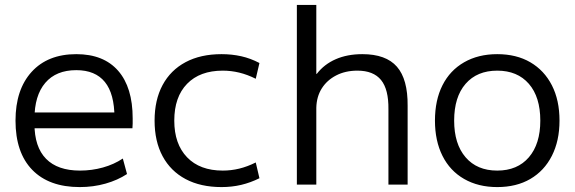

<svg xmlns="http://www.w3.org/2000/svg" viewBox="-20 -750 2336 780"><path d="M304 10Q179 10 111 -60Q43 -130 43 -260Q43 -386 108.5 -458Q174 -530 290 -530Q401 -530 460 -462.5Q519 -395 519 -269Q519 -259 519 -248Q519 -237 518 -229H86V-293H460L445 -272Q445 -369 406 -417Q367 -465 290 -465Q208 -465 164 -413.5Q120 -362 120 -267V-247Q120 -153 167 -105Q214 -57 305 -57Q353 -57 398 -69.5Q443 -82 479 -106L496 -43Q458 -18 408.5 -4Q359 10 304 10Z M880 10Q795 10 734 -22.5Q673 -55 640.5 -115.5Q608 -176 608 -260Q608 -344 640.5 -404.5Q673 -465 734 -497.5Q795 -530 880 -530Q922 -530 960 -521.5Q998 -513 1034 -494L1019 -430Q985 -447 952 -455Q919 -463 885 -463Q792 -463 740 -409.5Q688 -356 688 -260Q688 -165 740 -111Q792 -57 885 -57Q919 -57 952 -65Q985 -73 1019 -90L1034 -26Q998 -8 960 1Q922 10 880 10Z M1186 0V-730H1265V-450H1267Q1297 -489 1344 -509.5Q1391 -530 1452 -530Q1548 -530 1592.5 -479Q1637 -428 1636 -320V0H1558V-306Q1559 -387 1528 -425Q1497 -463 1432 -463Q1383 -463 1345.5 -443.5Q1308 -424 1287 -390.5Q1266 -357 1265 -312V0Z M2000 10Q1923 10 1865.5 -23Q1808 -56 1777.5 -117Q1747 -178 1747 -260Q1747 -343 1777.5 -403.5Q1808 -464 1865.5 -497Q1923 -530 2000 -530Q2078 -530 2134.5 -497Q2191 -464 2222 -403.5Q2253 -343 2253 -260Q2253 -178 2222 -117Q2191 -56 2134.5 -23Q2078 10 2000 10ZM2000 -57Q2082 -57 2128.5 -111Q2175 -165 2175 -260Q2175 -356 2128.5 -409.5Q2082 -463 2000 -463Q1918 -463 1871.5 -409.5Q1825 -356 1825 -260Q1825 -165 1871.5 -111Q1918 -57 2000 -57Z"/></svg>

Font: M PLUS 2 Thin
Style: Regular
Weight: 400
Version: Version 1.001